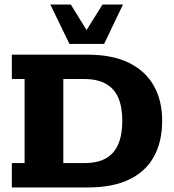

<svg xmlns="http://www.w3.org/2000/svg" viewBox="-20 -823 765 843"><path d="M32 0V-107H88V-476H32V-583H364Q473 -583 545.5 -547.5Q618 -512 655 -447Q692 -382 692 -293Q692 -201 656 -135.5Q620 -70 547.5 -35Q475 0 365 0ZM258 -107H349Q409 -107 445.5 -128Q482 -149 499.5 -190.5Q517 -232 517 -293Q517 -353 499.5 -393.5Q482 -434 445 -455Q408 -476 349 -476H258ZM285 -630 201 -803H291L360 -691L430 -803H520L437 -630Z"/></svg>

Font: Rokkitt SemiBold ExtraBold
Style: Regular
Weight: 800
Version: Version 3.103